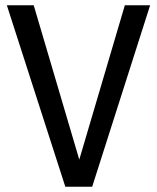

<svg xmlns="http://www.w3.org/2000/svg" viewBox="-20 -709 596 729"><path d="M330 0H228L6 -689H108L281 -103L454 -689H550Z"/></svg>

Font: Statis Sans
Style: Regular
Weight: 400
Designer: bBox Type GmbH
Foundry: bBox Type GmbH
Version: Version 1.000